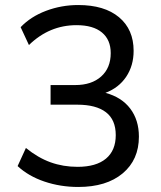

<svg xmlns="http://www.w3.org/2000/svg" viewBox="-20 -734 640 763"><path d="M291 9Q220 9 156.5 -12.5Q93 -34 50 -74L83 -146Q131 -107 181 -89Q231 -71 288 -71Q362 -71 401 -103.5Q440 -136 440 -197Q440 -258 401 -288Q362 -318 287 -318H181V-396H279Q344 -396 382 -430Q420 -464 420 -523Q420 -576 385 -605Q350 -634 284 -634Q176 -634 95 -555L62 -626Q102 -668 163 -691Q224 -714 291 -714Q395 -714 453 -665.5Q511 -617 511 -532Q511 -473 481.5 -429Q452 -385 399 -365Q463 -348 497.5 -302.5Q532 -257 532 -191Q532 -99 467.5 -45Q403 9 291 9Z"/></svg>

Font: Nunito Sans Medium
Style: Regular
Weight: 500
Designer: Vernon Adams
Foundry: Vernon Adams
Version: Version 3.101; ttfautohint (v1.8.4.7-5d5b);gftools[0.9.27]